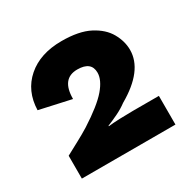

<svg xmlns="http://www.w3.org/2000/svg" viewBox="-102 -807 593 597"><g transform="rotate(-30 194.5 -508.0)"><path d="M30 -307V-389Q54 -402 76.5 -414Q99 -426 120 -439Q184 -480 210.5 -511Q237 -542 237 -568Q237 -608 187 -608Q130 -608 130 -535L17 -560Q19 -628 65.5 -668.5Q112 -709 189 -709Q251 -709 288.5 -689.5Q326 -670 343 -640Q360 -610 360 -579Q360 -505 259 -447Q243 -435 223.5 -425.5Q204 -416 184 -408V-406Q199 -408 225 -409Q251 -410 273 -410H366V-307Z"/></g></svg>

Font: Prodigy Sans
Style: Bold
Weight: 700
Designer: Wei Huang
Foundry: Wei Huang
Version: Version 1.003; ttfautohint (v1.8.3)